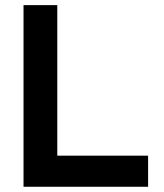

<svg xmlns="http://www.w3.org/2000/svg" viewBox="-20 -713 626 733"><path d="M69.8 0V-693.4H198.7V-118.7H545.4V0Z"/></svg>

Font: Caskaydia Cove
Style: Bold
Weight: 700
Monospace: yes
Designer: Aaron Bell
Foundry: Saja Typeworks
Version: Version 4.300; ttfautohint (v1.8.3)